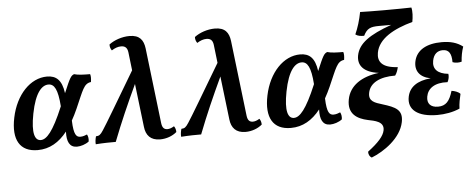

<svg xmlns="http://www.w3.org/2000/svg" viewBox="-58 -861 3122 1261"><g transform="rotate(-5 1503.5 -230.5)"><path d="M550 -458C513 -458 469 -459 445 -467C424 -459 417 -448 375 -348C363 -436 326 -467 266 -467C157 -467 60 -367 29 -217C-1 -73 47 9 164 9C243 9 306 -29 359 -96C356 -30 374 9 423 9C448 9 480 -1 502 -18C505 -36 502 -53 495 -65C483 -60 468 -54 451 -54C425 -54 407 -69 404 -165C417 -188 429 -212 441 -239C494 -358 503 -400 551 -406C554 -425 555 -445 550 -458ZM190 -55C151 -55 131 -103 156 -232C183 -371 229 -414 271 -414C310 -414 332 -376 340 -265C340 -264 339 -263 339 -262C272 -102 228 -55 190 -55Z M1069 -69C1051 -58 1037 -54 1025 -54C1004 -54 991 -65 987 -96L928 -595C921 -650 896 -685 829 -685C780 -685 728 -667 694 -641C693 -625 698 -612 706 -601C728 -615 748 -622 768 -622C793 -622 809 -611 813 -579L827 -459C706 -256 629 -125 601 -83C582 -54 574 -49 553 -48C548 -31 545 -11 547 4C601 0 646 0 679 0C730 -131 776 -235 838 -368L872 -82C878 -27 908 9 971 9C1013 9 1053 -6 1081 -30C1081 -45 1077 -58 1069 -69Z M1632 -69C1614 -58 1600 -54 1588 -54C1567 -54 1554 -65 1550 -96L1491 -595C1484 -650 1459 -685 1392 -685C1343 -685 1291 -667 1257 -641C1256 -625 1261 -612 1269 -601C1291 -615 1311 -622 1331 -622C1356 -622 1372 -611 1376 -579L1390 -459C1269 -256 1192 -125 1164 -83C1145 -54 1137 -49 1116 -48C1111 -31 1108 -11 1110 4C1164 0 1209 0 1242 0C1293 -131 1339 -235 1401 -368L1435 -82C1441 -27 1471 9 1534 9C1576 9 1616 -6 1644 -30C1644 -45 1640 -58 1632 -69Z M2219 -458C2182 -458 2138 -459 2114 -467C2093 -459 2086 -448 2044 -348C2032 -436 1995 -467 1935 -467C1826 -467 1729 -367 1698 -217C1668 -73 1716 9 1833 9C1912 9 1975 -29 2028 -96C2025 -30 2043 9 2092 9C2117 9 2149 -1 2171 -18C2174 -36 2171 -53 2164 -65C2152 -60 2137 -54 2120 -54C2094 -54 2076 -69 2073 -165C2086 -188 2098 -212 2110 -239C2163 -358 2172 -400 2220 -406C2223 -425 2224 -445 2219 -458ZM1859 -55C1820 -55 1800 -103 1825 -232C1852 -371 1898 -414 1940 -414C1979 -414 2001 -376 2009 -265C2009 -264 2008 -263 2008 -262C1941 -102 1897 -55 1859 -55Z M2688 -615C2694 -646 2697 -684 2690 -710C2658 -709 2585 -708 2507 -708C2443 -708 2380 -709 2352 -710C2342 -657 2327 -608 2308 -566C2324 -554 2343 -552 2365 -552C2388 -598 2410 -608 2469 -608H2548C2402 -556 2329 -505 2314 -427C2302 -363 2339 -314 2440 -301C2324 -287 2245 -234 2228 -144C2210 -49 2272 -14 2341 1C2383 10 2449 19 2438 77C2431 115 2394 156 2325 208C2323 227 2332 242 2345 249C2427 217 2541 139 2562 34C2578 -46 2530 -67 2446 -93C2397 -108 2354 -120 2365 -176C2377 -240 2443 -275 2545 -274C2557 -290 2564 -312 2567 -328C2463 -333 2435 -376 2445 -433C2461 -525 2564 -581 2688 -615Z M2871 -413C2911 -413 2928 -386 2928 -329C2947 -321 2972 -322 2988 -327C2990 -361 2996 -394 3007 -425C2969 -454 2925 -466 2868 -466C2769 -466 2702 -429 2686 -357C2672 -294 2705 -249 2776 -236C2685 -228 2635 -190 2622 -129C2604 -44 2669 8 2799 8C2849 8 2902 -1 2947 -21C2948 -54 2955 -88 2962 -117C2950 -131 2926 -139 2905 -142C2885 -75 2860 -46 2808 -46C2759 -46 2735 -73 2743 -118C2752 -170 2798 -206 2884 -201C2893 -217 2897 -239 2894 -255C2823 -262 2792 -296 2802 -349C2810 -392 2835 -413 2871 -413Z"/></g></svg>

Font: Vollkorn Semibold
Style: Italic
Weight: 600
Italic angle: -11°
Designer: Friedrich Althausen
Foundry: Friedrich Althausen
Version: Version 4.015;PS 004.015;hotconv 1.0.88;makeotf.lib2.5.64775